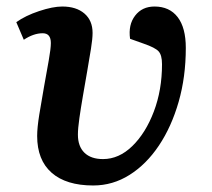

<svg xmlns="http://www.w3.org/2000/svg" viewBox="-20 -555 649 589"><path d="M266 14Q183 14 138.5 -25Q94 -64 94 -138Q94 -163 100.5 -203.5Q107 -244 115 -288.5Q123 -333 129.5 -369.5Q136 -406 136 -423Q136 -453 111 -453Q83 -453 53 -433L30 -487Q58 -507 100 -521Q142 -535 171 -535Q214 -535 239 -513.5Q264 -492 264 -454Q264 -436 259 -405Q254 -374 247.5 -336.5Q241 -299 234.5 -261.5Q228 -224 223.5 -192.5Q219 -161 219 -142Q219 -106 239 -86.5Q259 -67 296 -67Q345 -67 386 -107Q427 -147 452 -213Q477 -279 477 -358Q477 -386 466.5 -397.5Q456 -409 421 -421L379 -436Q373 -479 394.5 -507Q416 -535 454 -535Q500 -535 525 -502.5Q550 -470 550 -408Q550 -319 528 -242.5Q506 -166 467.5 -108.5Q429 -51 377.5 -18.5Q326 14 266 14Z"/></svg>

Font: Literata 7pt SemiBold
Style: Italic
Weight: 600
Italic angle: -2°
Designer: Latin by Veronika Burian and Jose Scaglione. Greek by Irene Vlachou. Cyrillic by Vera Evstafieva
Foundry: TypeTogether
Version: Version 3.002